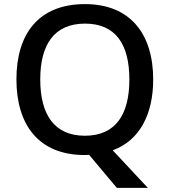

<svg xmlns="http://www.w3.org/2000/svg" viewBox="-20 -745 826 935"><path d="M726 -358C726 -580 614 -725 394 -725C167 -725 60 -579 60 -359C60 -138 167 10 393 10C400 10 407 9 414 9L549 170H700L529 -13C660 -61 726 -188 726 -358ZM176 -358C176 -528 244 -630 394 -630C544 -630 610 -528 610 -358C610 -188 544 -84 393 -84C244 -84 176 -188 176 -358Z"/></svg>

Font: Noto Sans Balinese Medium
Style: Regular
Weight: 500
Designer: Aditya Bayu, David Williams
Foundry: David Williams
Version: Version 2.005